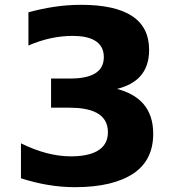

<svg xmlns="http://www.w3.org/2000/svg" viewBox="-20 -716 735 797"><path d="M599 -509C599 -634 505 -696 316 -696C236 -696 165 -683 98 -665V-527C160 -554 221 -567 282 -567C354 -567 411 -545 411 -479C411 -419 364 -390 271 -390H192V-269H267C355 -269 428 -247 428 -167C428 -91 358 -67 274 -67C207 -67 138 -86 67 -121V24C141 48 216 61 291 61C398 61 479 41 534 4C589 -33 616 -88 616 -161C616 -268 556 -323 466 -347C546 -367 599 -414 599 -509Z"/></svg>

Font: Iranian Sans Web
Style: Bold
Weight: 700
Designer: Hooman Mehr, Hadi Navid in Neviseh Pardaz Co. Ltd. (http://nevisa.com)
Foundry: http://font-store.ir
Version: 5.0.2 build 3/9/1393